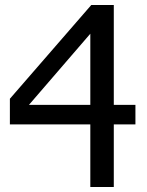

<svg xmlns="http://www.w3.org/2000/svg" viewBox="-20 -747 586 767"><path d="M521 -250H434.6V0H340.8V-250H19.5V-352.5L344.7 -727.1H434.6V-328.1H521ZM340.8 -328.1V-612.3L95.7 -328.1Z"/></svg>

Font: Phetsarath
Style: Regular
Weight: 400
Designer: Danh Hong
Foundry: Danh Hong
Version: Version 1.01